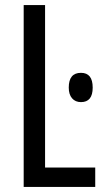

<svg xmlns="http://www.w3.org/2000/svg" viewBox="-20 -734 411 754"><path d="M73 0V-714H157V-76H354V0ZM298 -448Q344 -448 344 -390Q344 -333 298 -333Q276 -333 263 -348Q250 -363 250 -390Q250 -448 298 -448Z"/></svg>

Font: Noto Sans ExtraCondensed
Style: Regular
Weight: 400
Width: 2
Designer: Monotype Design Team
Foundry: Monotype Imaging Inc.
Version: Version 2.013; ttfautohint (v1.8.4.7-5d5b)